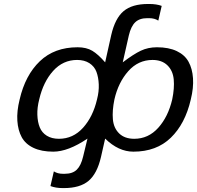

<svg xmlns="http://www.w3.org/2000/svg" viewBox="-20 -752 996 970"><path d="M511.2 -437 542 -575.2Q561.5 -659.7 604.5 -695.8Q647.5 -731.9 728 -731.9H733.9Q771 -731.9 796.9 -722.2L779.8 -647.9Q760.7 -660.2 732.9 -660.2H724.1Q684.6 -660.2 663.1 -639.4Q641.6 -618.7 630.9 -573.2L600.1 -437Q654.8 -478.5 691.4 -495.8Q728 -513.2 772.9 -513.2Q832.5 -513.2 873 -493.9Q913.6 -474.6 932.6 -439.9Q951.7 -405.3 955.1 -356.7Q958.5 -308.1 943.8 -249Q915.5 -126.5 843 -56.2Q770.5 14.2 653.8 14.2Q578.6 14.2 511.2 -51.8L490.2 41Q470.7 125.5 427.2 161.9Q383.8 198.2 303.2 198.2H296.9Q261.7 198.2 234.9 188L252 113.8Q271 126 297.9 126H307.1Q346.7 126 367.9 105.2Q389.2 84.5 399.9 39.1L421.9 -51.8Q324.2 14.2 249 14.2Q189.5 14.2 148.9 -5.1Q108.4 -24.4 89.6 -59.1Q70.8 -93.8 67.6 -142.1Q64.5 -190.4 79.1 -249Q107.4 -372.1 181.2 -442.6Q254.9 -513.2 372.1 -513.2Q416.5 -513.2 446.3 -495.4Q476.1 -477.5 511.2 -437ZM750 -449.2H751Q678.2 -449.2 627.9 -392.3Q577.6 -335.4 558.1 -250Q546.4 -193.4 550.3 -149.2Q554.2 -105 582 -77.9Q609.9 -50.8 658.2 -50.8Q729.5 -50.8 779.5 -106.4Q829.6 -162.1 850.1 -250Q861.8 -306.6 857.7 -350.8Q853.5 -395 825.7 -422.1Q797.9 -449.2 750 -449.2ZM369.1 -449.2H370.1Q298.3 -449.2 248.5 -393.8Q198.7 -338.4 178.2 -250Q167.5 -208.5 168.7 -172.1Q169.9 -135.7 180.7 -108.9Q191.4 -82 216.3 -66.4Q241.2 -50.8 277.8 -50.8Q349.1 -50.8 399.4 -106.4Q449.7 -162.1 470.2 -250Q480.5 -289.6 479 -325.4Q477.5 -361.3 467.3 -388.9Q457 -416.5 431.6 -432.9Q406.2 -449.2 369.1 -449.2Z"/></svg>

Font: Perun
Style: Italic
Weight: 400
Italic angle: -12°
Foundry: Stefan Peev, Context Ltd
Version: Version 001.000